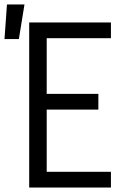

<svg xmlns="http://www.w3.org/2000/svg" viewBox="-58 -835 578 855"><path d="M72 0V-735H436V-665H150V-417H380V-347H150V-70H436V0ZM-38 -661 -27 -815H51L26 -661Z"/></svg>

Font: Iosevka
Style: Regular
Weight: 400
Monospace: yes
Designer: Belleve Invis
Foundry: Belleve Invis
Version: Version 33.2.3; ttfautohint (v1.8.4)